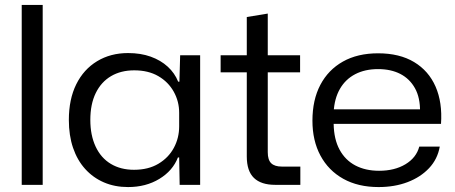

<svg xmlns="http://www.w3.org/2000/svg" viewBox="-20 -749 1843 778"><path d="M68 0V-729H153V0Z M499 9Q445 9 401 -10Q357 -29 325 -64.5Q293 -100 276 -150Q259 -200 259 -263Q259 -347 289 -407.5Q319 -468 373.5 -501Q428 -534 499 -534Q550 -534 590.5 -519.5Q631 -505 659.5 -479Q688 -453 702 -418H707L710 -525H791V0H708L706 -111H701Q680 -57 625.5 -24Q571 9 499 9ZM523 -61Q581 -61 622 -85.5Q663 -110 684.5 -150Q706 -190 706 -237V-292Q706 -338 684 -377.5Q662 -417 621.5 -440.5Q581 -464 524 -464Q470 -464 430 -440.5Q390 -417 368 -372Q346 -327 346 -263Q346 -201 367.5 -155Q389 -109 429 -85Q469 -61 523 -61Z M1095 0Q1038 0 1009 -28Q980 -56 980 -115V-456H874V-525H980V-680L1065 -694V-525H1196V-456H1065V-132Q1065 -101 1079 -87.5Q1093 -74 1122 -74H1197V0Z M1514 9Q1431 9 1371 -24.5Q1311 -58 1278.5 -118.5Q1246 -179 1246 -260Q1246 -344 1278 -405Q1310 -466 1369.5 -499.5Q1429 -533 1512 -533Q1599 -533 1658 -497.5Q1717 -462 1745 -398Q1773 -334 1767 -247H1332Q1333 -185 1356 -142.5Q1379 -100 1420 -78.5Q1461 -57 1516 -57Q1579 -57 1623 -83.5Q1667 -110 1679 -155H1762Q1753 -104 1718.5 -67.5Q1684 -31 1631.5 -11Q1579 9 1514 9ZM1332 -295 1325 -306H1690L1682 -295Q1683 -353 1661.5 -391.5Q1640 -430 1602 -449.5Q1564 -469 1512 -469Q1459 -469 1419.5 -448.5Q1380 -428 1357.5 -389Q1335 -350 1332 -295Z"/></svg>

Font: Mona Sans SemiExpanded
Style: Regular
Weight: 400
Width: 6
Designer: Deni Anggara
Foundry: GitHub
Version: Version 2.000